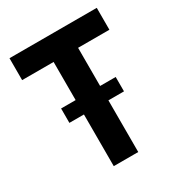

<svg xmlns="http://www.w3.org/2000/svg" viewBox="-171 -835 884 949"><g transform="rotate(-30 271.0 -360.0)"><path d="M202.1 -294.9H119.1V-377H202.1V-594.7H22.5V-719.7H520.5V-594.7H341.8V-377H430.7V-294.9H341.8V0H202.1Z"/></g></svg>

Font: Reddit Sans Fudge
Style: Bold
Weight: 700
Designer: Stephen Hutchings
Foundry: Reddit
Version: Version 1.013